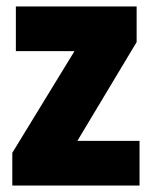

<svg xmlns="http://www.w3.org/2000/svg" viewBox="-20 -573 470 593"><path d="M411 0V-138H219L402 -443V-553H29V-415H210L18 -101V0Z"/></svg>

Font: Noto Sans Devanagari Condensed Black
Style: Regular
Weight: 900
Width: 3
Designer: Jelle Bosma - Monotype Design Team
Foundry: Monotype Imaging Inc.
Version: Version 2.004